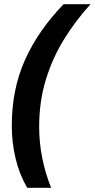

<svg xmlns="http://www.w3.org/2000/svg" viewBox="-20 -734 450 912"><path d="M109 158Q72 94 54 18.5Q36 -57 36 -137Q36 -310 99 -450Q162 -590 282 -714H410Q339 -636 284 -547Q229 -458 197.5 -354.5Q166 -251 166 -132Q166 -56 181 18Q196 92 223 158Z"/></svg>

Font: BC Sans
Style: Bold Italic
Weight: 700
Italic angle: -12°
Designer: Monotype Design Team
Province of B.C.
Foundry: Monotype Imaging Inc.
Version: Version 2.000;GOOG;noto-source:20170915:90ef993387c0